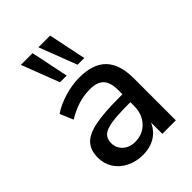

<svg xmlns="http://www.w3.org/2000/svg" viewBox="-219 -861 974 974"><g transform="rotate(-45 267.5 -374.0)"><path d="M467 -302V0H370V-81Q351 -38 313.5 -15.5Q276 7 226 7Q178 7 138 -12.5Q98 -32 75.5 -67Q53 -102 53 -145Q53 -198 80.5 -228.5Q108 -259 171.5 -272Q235 -285 346 -285H369V-314Q369 -370 345.5 -395Q322 -420 269 -420Q186 -420 103 -369L73 -440Q112 -467 167.5 -483.5Q223 -500 274 -500Q372 -500 419.5 -451Q467 -402 467 -302ZM369 -202V-228H351Q273 -228 231 -221Q189 -214 171 -197.5Q153 -181 153 -150Q153 -115 178.5 -91.5Q204 -68 244 -68Q299 -68 334 -105.5Q369 -143 369 -202ZM188 -552 110 -755H194L236 -552ZM314 -552 236 -755H320L362 -552Z"/></g></svg>

Font: wassup Sans
Style: Medium
Weight: 600
Version: Version 2.001